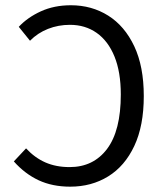

<svg xmlns="http://www.w3.org/2000/svg" viewBox="-20 -688 611 720"><path d="M243.1 12Q176.3 12 124.7 -12.1Q73.1 -36.3 31.9 -82.7L77.7 -131.6Q110.5 -96.3 150.4 -78.8Q190.3 -61.4 241.1 -61.4Q330.4 -61.4 381.7 -129.8Q433 -198.2 433 -333.6Q433 -418 409.2 -476.3Q385.4 -534.5 342.5 -564.7Q299.7 -594.9 242.1 -594.9Q198.6 -594.9 160 -579.7Q121.4 -564.5 92.5 -535.2L50.4 -587.4Q83.1 -622.6 133.2 -645.5Q183.2 -668.3 245.8 -668.3Q323.9 -668.3 385.8 -629.4Q447.6 -590.5 483.4 -514.7Q519.2 -438.9 519.2 -327.6Q519.2 -216.3 483.6 -140.6Q447.9 -64.8 385.5 -26.4Q323.2 12 243.1 12Z"/></svg>

Font: Source Sans 3
Style: Regular
Weight: 200
Designer: Paul D. Hunt
Foundry: Adobe
Version: Version 3.046;hotconv 1.0.118;makeotfexe 2.5.65603